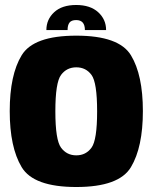

<svg xmlns="http://www.w3.org/2000/svg" viewBox="-20 -745 618 770"><path d="M286 5Q114.5 5 66.8 -74.8Q19 -154.5 19 -299.5Q19 -444.5 66.8 -523.2Q114.5 -602 286 -602Q457.5 -602 505.2 -523.2Q553 -444.5 553 -299.5Q553 -154.5 505.2 -74.8Q457.5 5 286 5ZM286 -122Q324.5 -122 347 -152.8Q369.5 -183.5 369.5 -298.5Q369.5 -414 347 -444.5Q324.5 -475 286 -475Q247.5 -475 224.8 -444.5Q202 -414 202 -298.5Q202 -183.5 224.8 -152.8Q247.5 -122 286 -122ZM285.5 -725Q342 -725 373.8 -696Q405.5 -667 405.5 -624.5H320.5Q320.5 -664.5 285.5 -664.5Q266.5 -664.5 258.8 -654.5Q251 -644.5 251 -624.5H166Q166 -667 197.2 -696Q228.5 -725 285.5 -725Z"/></svg>

Font: Anybody ExtraBold
Style: Regular
Weight: 800
Designer: Tyler Finck
Foundry: Etcetera Type Company
Version: Version 1.010; ttfautohint (v1.8.3) -l 8 -r 50 -G 200 -x 14 